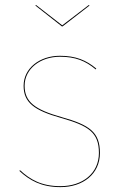

<svg xmlns="http://www.w3.org/2000/svg" viewBox="-20 -755 497 784"><path d="M342.7 -734.6 234.1 -651.5 127.2 -734.6 124.3 -732.4 232.6 -647.3H235.6L345.6 -732.4ZM224.5 -527.2C142.8 -527.2 76.4 -477 76.4 -404.6C76.4 -336.3 119.6 -304.1 229.6 -273.3C341.7 -241.3 383.9 -214.4 383.9 -130.3C383.9 -46.9 316.4 5.2 227.1 5.2C148.6 5.2 102.9 -22.3 61.5 -60.2L59.3 -56.9C100.6 -19 147.9 9.1 227.1 9.1C318.9 9.1 388 -44.3 388 -130.3C388 -215.5 345.8 -244.8 231.5 -276.8C122.2 -307.6 80.5 -339.1 80.5 -404.6C80.5 -475.1 145.7 -523.3 224.6 -523.3C288 -523.3 329.6 -506.4 370.9 -471.5L373.1 -474.9C332.5 -509.2 289.2 -527.2 224.5 -527.2Z"/></svg>

Font: Fira Sans Four
Style: Regular
Weight: 100
Designer: Carrois Corporate & Edenspiekermann AG
Foundry: Carrois Corporate GbR & Edenspiekermann AG
Version: Version 4.203;PS 004.203;hotconv 1.0.88;makeotf.lib2.5.64775